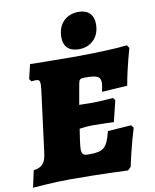

<svg xmlns="http://www.w3.org/2000/svg" viewBox="-116 -954 834 1036"><g transform="rotate(-10 301.5 -436.0)"><path d="M354 -683C422 -683 468 -730 468 -801C468 -852 439 -882 386 -882C317 -882 271 -835 271 -763C271 -712 300 -683 354 -683ZM269 -151C269 -173 278 -226 283 -260C301 -262 328 -266 356 -266C400 -266 471 -263 471 -263L499 -378L489 -392C489 -392 411 -386 382 -386C355 -386 322 -387 303 -387L323 -500C327 -522 332 -527 358 -527C424 -527 444 -519 444 -484C444 -467 436 -435 436 -435L576 -444C592 -538 623 -643 623 -643L612 -659C557 -652 430 -647 310 -647C220 -647 80 -650 80 -650L61 -571L71 -557C71 -557 86 -559 96 -559C112 -559 118 -553 118 -532C118 -525 117 -516 116 -505L73 -170C66 -110 49 -90 0 -82L-20 10C-20 10 88 0 190 0C343 0 501 7 501 7L518 -9C541 -118 571 -215 571 -215L560 -230L431 -221C408 -131 389 -115 309 -115C279 -115 269 -121 269 -151Z"/></g></svg>

Font: Alegreya SC Black
Style: Italic
Weight: 900
Italic angle: -7°
Designer: Juan Pablo del Peral
Foundry: Huerta Tipografica
Version: Version 2.007;PS 002.007;hotconv 1.0.88;makeotf.lib2.5.64775